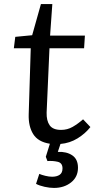

<svg xmlns="http://www.w3.org/2000/svg" viewBox="-20 -694 499 943"><path d="M245 229Q224 229 199 223.5Q174 218 157 209L173 160Q184 165 202.5 169.5Q221 174 236 174Q259 174 273 164.5Q287 155 287 133Q287 106 263 100.5Q239 95 213 97L205 76L225 12Q167 3 143 -35.5Q119 -74 121 -133L131 -457H48L55 -513L138 -521L181 -674H237L226 -519H397L393 -457H223L209 -141Q208 -101 224 -78.5Q240 -56 280 -56Q311 -56 337 -71Q363 -86 388 -108L424 -70Q399 -38 361 -14.5Q323 9 277 13L264 52Q307 50 335 69Q363 88 363 130Q363 175 329 202Q295 229 245 229Z"/></svg>

Font: Literata 7pt
Style: Italic
Weight: 400
Italic angle: -2°
Designer: Latin by Veronika Burian and Jose Scaglione. Greek by Irene Vlachou. Cyrillic by Vera Evstafieva
Foundry: TypeTogether
Version: Version 3.002